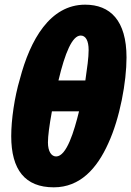

<svg xmlns="http://www.w3.org/2000/svg" viewBox="-20 -791 561 821"><path d="M28 -209C28 -65 87 10 210 10C323 10 395 -71 443 -178C493 -286 521 -442 521 -545C521 -704 451 -771 344 -771C194 -771 109 -621 65 -453C42 -376 28 -279 28 -209ZM230 -447C258 -565 289 -639 325 -639C346 -639 359 -618 359 -577C359 -545 353 -502 345 -447ZM185 -182C185 -209 191 -255 202 -315H318C297 -230 265 -122 220 -122C200 -122 185 -143 185 -182Z"/></svg>

Font: Noto Sans Condensed Black
Style: Italic
Weight: 900
Width: 3
Italic angle: -12°
Designer: Monotype Design Team
Foundry: Monotype Imaging Inc.
Version: Version 2.013